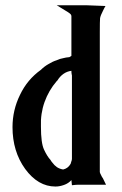

<svg xmlns="http://www.w3.org/2000/svg" viewBox="-20 -719 460 726"><path d="M369.1 -44.9Q373 -37.1 380.9 -20.5Q368.2 -20.5 342.8 -20.5Q342.8 -20.5 326.2 -20.5Q309.6 -20.5 309.6 -20.5Q301.8 -20.5 288.1 -20.5Q284.2 -20.5 275.4 -20.5Q267.6 -20.5 252 -18.6Q251 -25.4 250 -38.1Q248 -36.1 245.1 -33.2Q234.4 -23.4 218.8 -18.6Q204.1 -13.7 189.5 -13.7Q124 -13.7 75.2 -80.1Q27.3 -146.5 27.3 -238.3Q27.3 -302.7 55.7 -360.4Q83 -418 134.8 -455.1Q147.5 -467.8 163.1 -476.6Q178.7 -486.3 194.3 -491.2Q207 -497.1 218.8 -499Q229.5 -502 242.2 -502.9Q245.1 -504.9 250 -507.8Q250 -541 250 -608.4Q250 -608.4 250 -613.3Q250 -618.2 250 -618.2Q250 -631.8 250 -658.2Q250 -660.2 248 -664.1Q246.1 -667 237.3 -672.9Q223.6 -681.6 194.3 -699.2Q218.8 -699.2 266.6 -699.2Q276.4 -699.2 296.9 -699.2Q299.8 -699.2 304.7 -699.2Q329.1 -698.2 378.9 -696.3Q375 -690.4 369.1 -677.7Q360.4 -661.1 358.4 -650.4Q357.4 -639.6 357.4 -596.7Q357.4 -596.7 357.4 -580.1Q357.4 -562.5 357.4 -562.5Q357.4 -562.5 357.4 -521.5Q357.4 -479.5 357.4 -479.5Q357.4 -368.2 357.4 -145.5Q357.4 -145.5 357.4 -106.4Q357.4 -68.4 357.4 -68.4Q358.4 -63.5 362.3 -56.6Q365.2 -49.8 369.1 -44.9ZM252 -259.8Q252 -264.6 252 -274.4Q252 -303.7 252 -362.3Q252 -362.3 252 -398.4Q252 -433.6 252 -433.6Q252 -433.6 251 -438.5Q250 -443.4 250 -451.2Q233.4 -449.2 219.7 -439.5Q206.1 -429.7 197.3 -415Q196.3 -414.1 194.3 -412.1Q164.1 -377 148.4 -333Q132.8 -289.1 134.8 -240.2Q134.8 -177.7 146.5 -153.3Q158.2 -127.9 170.9 -114.3Q170.9 -114.3 173.8 -109.4Q177.7 -104.5 177.7 -104.5Q185.5 -93.8 195.3 -86.9Q206.1 -80.1 218.8 -78.1Q227.5 -80.1 234.4 -85Q242.2 -90.8 247.1 -99.6Q249 -105.5 250 -109.4Q252 -113.3 252 -119.1Q252 -142.6 252 -190.4Q252 -208 252 -224.6Q252 -242.2 252 -259.8Z"/></svg>

Font: Pdd
Style: Regular
Weight: 400
Version: Version 1.0